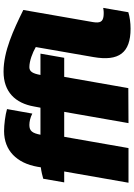

<svg xmlns="http://www.w3.org/2000/svg" viewBox="147 -908 773 1108"><g transform="rotate(-90 534.0 -354.5)"><path d="M56 -492 35 -371H98L33 0H233L298 -371H442L377 0L579 -1L644 -371H754L778 -508H655C663 -552 674 -572 700 -572C736 -572 783 -554 816 -535L758 -201C733 -56 782 12 922 12C956 12 992 7 1017 -1L1042 -146C1027 -143 1011 -142 994 -144C963 -148 953 -163 960 -205L1030 -607C914 -664 792 -721 674 -721C558 -721 492 -654 473 -545L466 -508H310C319 -554 331 -572 366 -572C385 -572 409 -567 432 -555L458 -701C425 -711 367 -718 331 -718C219 -718 146 -645 125 -525L122 -506C98 -503 73 -497 56 -492Z"/></g></svg>

Font: Fixel Text 20240404 Black
Style: Italic
Weight: 900
Width: 4
Italic angle: -10°
Designer: AlfaBravo + MacPaw
Foundry: Kyrylo Tkachov, Marchela Mozhyna, Serhii Makarenko, Maria Weinstein, Zakhar Kryvoshyya
Version: Version 1.211;Glyphs 3.2 (3225)